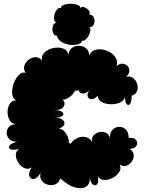

<svg xmlns="http://www.w3.org/2000/svg" viewBox="-20 -970 773 1019"><path d="M300 -24Q293 0 274 8Q255 16 234.5 10.5Q214 5 201.5 -11.5Q189 -28 196 -53Q178 -23 160 -20.5Q142 -18 136 -35.5Q130 -53 148 -82Q130 -69 110.5 -77.5Q91 -86 78 -105.5Q65 -125 64 -146Q63 -167 81 -180Q49 -171 35.5 -178Q22 -185 30.5 -197.5Q39 -210 72 -218Q45 -217 31 -230Q17 -243 15.5 -261.5Q14 -280 26.5 -295Q39 -310 66 -312Q43 -312 31.5 -331.5Q20 -351 20 -375.5Q20 -400 32 -419Q44 -438 67 -438Q51 -444 46.5 -462Q42 -480 46 -502.5Q50 -525 61 -545.5Q72 -566 86.5 -577.5Q101 -589 117 -583Q103 -602 109 -621Q115 -640 132 -653Q149 -666 169 -666.5Q189 -667 203 -648Q199 -669 210.5 -684.5Q222 -700 242 -708.5Q262 -717 284 -717.5Q306 -718 322.5 -709Q339 -700 344 -679Q345 -704 362 -716Q379 -728 400.5 -727Q422 -726 438 -712.5Q454 -699 453 -674Q461 -696 481 -703.5Q501 -711 524.5 -707Q548 -703 567.5 -690.5Q587 -678 596.5 -659Q606 -640 598 -618Q614 -633 630 -632Q646 -631 656.5 -620Q667 -609 666.5 -593Q666 -577 649 -562Q671 -568 686.5 -556Q702 -544 708 -524.5Q714 -505 707.5 -487Q701 -469 679 -462Q679 -429 670 -418Q661 -407 652 -418Q643 -429 643 -462Q643 -444 628.5 -433Q614 -422 592.5 -418.5Q571 -415 549.5 -418.5Q528 -422 513.5 -433Q499 -444 499 -462Q479 -441 463 -443.5Q447 -446 444.5 -462Q442 -478 462 -498Q439 -472 419.5 -473.5Q400 -475 397 -493Q388 -483 380 -491Q371 -472 352.5 -457.5Q334 -443 313 -440Q330 -424 317.5 -404Q305 -384 266 -386Q300 -385 311 -375Q322 -365 311 -355Q300 -345 266 -345Q298 -346 312 -334.5Q326 -323 321 -309Q316 -295 292 -288Q316 -285 331.5 -260Q347 -235 345 -211Q351 -212 355 -206Q366 -226 388.5 -236.5Q411 -247 433.5 -243Q456 -239 469 -215Q464 -236 475.5 -250Q487 -264 505.5 -268.5Q524 -273 541 -266Q558 -259 563 -238Q563 -267 578 -282Q593 -297 613 -297Q633 -297 648 -282Q663 -267 663 -238Q691 -241 702 -227Q713 -213 705 -197.5Q697 -182 668 -180Q688 -167 689.5 -148.5Q691 -130 680 -113.5Q669 -97 651.5 -90.5Q634 -84 615 -97Q625 -77 613 -57.5Q601 -38 578 -26Q555 -14 532 -15Q509 -16 499 -36Q505 -6 496.5 6Q488 18 475 10.5Q462 3 456 -26Q458 9 435 22Q412 35 375.5 24Q339 13 300 -24ZM281 -781Q269 -781 263.5 -791.5Q258 -802 258 -815Q258 -828 263.5 -838.5Q269 -849 281 -849Q270 -852 267.5 -865.5Q265 -879 269.5 -894.5Q274 -910 283 -920Q292 -930 303 -927Q303 -938 318.5 -944Q334 -950 355 -950Q376 -950 391.5 -944Q407 -938 407 -927Q414 -937 428 -931.5Q442 -926 451 -914.5Q460 -903 453 -893Q467 -893 474.5 -882.5Q482 -872 482 -859Q482 -846 474.5 -835.5Q467 -825 453 -825Q461 -821 459.5 -808Q458 -795 450.5 -781Q443 -767 433 -759Q423 -751 415 -755Q415 -742 397 -736Q379 -730 354.5 -732Q330 -734 309 -746Q288 -758 281 -781Z"/></svg>

Font: Rubik Bubbles
Style: Regular
Weight: 400
Designer: Hubert and Fischer, NaN
Foundry: Hubert and Fischer, NaN
Version: Version 2.200